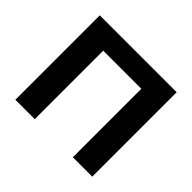

<svg xmlns="http://www.w3.org/2000/svg" viewBox="-157 -913 1126 1126"><g transform="rotate(45 406.0 -350.0)"><path d="M87 0V-700H725V0H564V-568H248V0Z"/></g></svg>

Font: Montserrat Z
Style: Bold
Weight: 700
Designer: Julieta Ulanovsky
Foundry: Julieta Ulanovsky
Version: Version 8.000